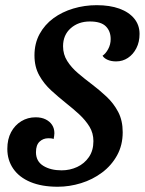

<svg xmlns="http://www.w3.org/2000/svg" viewBox="-20 -700 559 742"><path d="M203 21.7Q141.5 21.7 97.8 3.5Q54.2 -14.7 31.2 -48Q8.3 -81.3 8.3 -124.7Q8.3 -162.2 22.8 -189.2Q37.3 -216.3 62.2 -231.5Q87 -246.7 117.8 -246.7Q140.3 -246.7 156.5 -238.6Q172.7 -230.5 181.4 -217Q190.2 -203.5 190.2 -185Q190.2 -180 189.2 -174Q188.3 -168 187.2 -162.8Q182.5 -165 177 -165.3Q171.5 -165.7 166.8 -165.7Q146.8 -165.7 132.9 -152.6Q119 -139.5 119 -111.8Q119 -76.5 147.4 -59.1Q175.8 -41.7 218 -41.7Q250.3 -41.7 278.2 -54.7Q306.2 -67.7 323.6 -93Q341 -118.3 341 -154.7Q341 -185.7 325.7 -210.7Q310.3 -235.7 286.5 -257.8Q262.7 -279.8 236 -300.8Q205.7 -325 177.7 -350.6Q149.7 -376.2 131.4 -409.1Q113.2 -442 113.2 -485.8Q113.2 -532.3 133 -568.6Q152.8 -604.8 186.3 -629.4Q219.8 -654 263.2 -667Q306.7 -680 353.8 -680Q404.2 -680 441.2 -666.7Q478.2 -653.3 498.8 -628.2Q519.3 -603.2 519.3 -569Q519.3 -537.7 507 -513.7Q494.7 -489.7 474.3 -476.2Q454 -462.7 428.8 -462.7Q409.8 -462.7 396 -468.8Q382.2 -474.8 376.3 -484.7Q388.3 -492.5 398 -510.2Q407.7 -528 407.7 -549Q407.7 -579.7 388.9 -598.3Q370.2 -617 327.3 -617Q282.8 -617 253.2 -590.8Q223.7 -564.7 223.7 -521.2Q223.7 -489.7 239.8 -464.3Q255.8 -439 281.2 -417.4Q306.5 -395.8 333.7 -375.3Q363.7 -352.7 391.5 -326.7Q419.3 -300.7 436.8 -267.3Q454.2 -234 454.2 -189.2Q454.2 -139 432.5 -99.7Q410.8 -60.3 374.3 -33.1Q337.8 -5.8 293.1 7.9Q248.3 21.7 203 21.7Z"/></svg>

Font: Sansita Swashed Light
Style: Regular
Weight: 300
Designer: Pablo Cosgaya
Foundry: Omnibus-Type
Version: Version 1.003